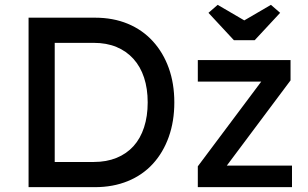

<svg xmlns="http://www.w3.org/2000/svg" viewBox="-20 -773 1271 793"><path d="M98 0V-700H372Q447 -700 507.5 -675Q568 -650 611 -603Q654 -556 677 -492Q700 -428 700 -350Q700 -272 677 -207.5Q654 -143 611.5 -96.5Q569 -50 508 -25Q447 0 372 0ZM206 -93 203 -104H367Q420 -104 461.5 -121Q503 -138 531.5 -169.5Q560 -201 575 -247Q590 -293 590 -350Q590 -407 575 -452.5Q560 -498 531 -530Q502 -562 461 -579Q420 -596 367 -596H200L206 -605ZM797 0V-86L1068 -448V-436H797V-525H1180V-441L913 -84L909 -89H1186V0ZM946 -607 841 -720 879 -753 1004 -680H974L1099 -753L1137 -720L1032 -607Z"/></svg>

Font: Lexend Medium
Style: Regular
Weight: 500
Designer: Bonnie Shaver-Troup, Thomas Jockin
Foundry: Lexend
Version: Version 1.005